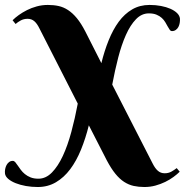

<svg xmlns="http://www.w3.org/2000/svg" viewBox="-49 -750 749 778"><path d="M361.8 -494.1Q374 -543.9 391.4 -586.9Q408.7 -629.9 432.1 -661.9Q455.6 -693.8 486.6 -711.9Q517.6 -730 557.1 -730Q582 -730 603.5 -725.8Q625 -721.7 641.6 -714.4Q658.2 -707 668.5 -697Q678.7 -687 680.2 -674.8Q680.7 -666 679.2 -657Q677.7 -647.9 673.8 -640.6Q669.9 -633.3 663.3 -628.7Q656.7 -624 647.9 -624Q642.6 -624 638.7 -629.4Q634.8 -634.8 630.6 -642.6Q626.5 -650.4 620.8 -659.9Q615.2 -669.4 606.7 -677.2Q598.1 -685.1 585.4 -690.4Q572.8 -695.8 554.2 -695.8Q524.9 -695.8 502 -672.1Q479 -648.4 461.2 -608.4Q443.4 -568.4 429.9 -516.4Q416.5 -464.4 405.8 -407.2L569.8 -86.9Q579.6 -67.4 591.1 -57.6Q602.5 -47.9 618.2 -47.9Q633.8 -47.9 645.8 -54.7Q657.7 -61.5 667 -68.8L679.2 -54.2Q668.9 -43.9 654.1 -33Q639.2 -22 620.6 -12.9Q602.1 -3.9 580.8 2Q559.6 7.8 536.1 7.8Q512.7 7.8 492.7 3.4Q472.7 -1 454.1 -12.9Q435.5 -24.9 418.5 -45.9Q401.4 -66.9 383.8 -100.1L311 -242.2Q297.9 -189.5 279.3 -143.8Q260.7 -98.1 235.6 -64.5Q210.4 -30.8 177.7 -11.5Q145 7.8 104 7.8Q79.1 7.8 55.9 3.7Q32.7 -0.5 14.4 -7.8Q-3.9 -15.1 -15.6 -25.1Q-27.3 -35.2 -28.8 -46.9Q-29.8 -55.7 -28.1 -64.7Q-26.4 -73.7 -22.5 -81.1Q-18.6 -88.4 -12.2 -93.3Q-5.9 -98.1 2.9 -98.1Q8.3 -98.1 12.9 -92.8Q17.6 -87.4 22.9 -79.3Q28.3 -71.3 35.2 -62Q42 -52.7 51.8 -44.7Q61.5 -36.6 75 -31.2Q88.4 -25.9 106.9 -25.9Q136.7 -25.9 161.4 -51Q186 -76.2 205.6 -118.2Q225.1 -160.2 240 -215.3Q254.9 -270.5 266.1 -330.1L110.8 -634.8Q101.1 -654.8 89.8 -664.3Q78.6 -673.8 63 -673.8Q47.4 -673.8 35.2 -667.2Q22.9 -660.6 14.2 -652.8L2 -668Q12.2 -678.2 27.1 -689Q42 -699.7 60.3 -709Q78.6 -718.3 100.1 -724.1Q121.6 -730 145 -730Q168.5 -730 188.5 -725.6Q208.5 -721.2 226.8 -709.2Q245.1 -697.3 262.5 -676.3Q279.8 -655.3 296.9 -622.1Z"/></svg>

Font: Berkshire Swash
Style: Regular
Weight: 400
Designer: Astigmatic (AOETI)
Foundry: Astigmatic (AOETI)
Version: Version 1.001